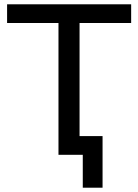

<svg xmlns="http://www.w3.org/2000/svg" viewBox="-20 -720 643 893"><path d="M590 -613V-700H13V-613H252V0H350V-613ZM457 -87H252V0H365V153H457Z"/></svg>

Font: Rookery
Style: Regular
Weight: 400
Designer: Ryan Kimball / Julieta Ulanovsky
Foundry: Motorola Mobility LLC.
Version: Version 1.0